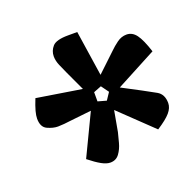

<svg xmlns="http://www.w3.org/2000/svg" viewBox="-77 -796 539 530"><g transform="rotate(-20 192.0 -531.0)"><path d="M163 -346Q152 -346 137.5 -354Q123 -362 103 -378L161 -499L97 -492Q91 -491 79.5 -490Q68 -489 61 -489Q47 -489 30.5 -496.5Q14 -504 14 -529Q14 -538 17.5 -551Q21 -564 29 -584L161 -563L134 -621Q128 -634 122 -648Q116 -662 116 -675Q116 -691 127 -703.5Q138 -716 173 -716H200L220 -583L274 -634Q284 -644 297 -653.5Q310 -663 325 -663Q342 -663 353.5 -647.5Q365 -632 377 -595L258 -532L313 -503Q332 -493 350.5 -482.5Q369 -472 369 -446Q369 -432 357.5 -418.5Q346 -405 318 -387L222 -479L211 -418Q208 -406 203.5 -389Q199 -372 189.5 -359Q180 -346 163 -346ZM212 -510 226 -531 210 -553 187 -544V-517Z"/></g></svg>

Font: Faustina VF Beta
Style: Italic
Weight: 400
Italic angle: -8°
Designer: Alfonso Garcia
Foundry: Omnibus-Type
Version: Version 1.006